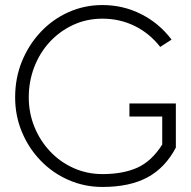

<svg xmlns="http://www.w3.org/2000/svg" viewBox="-20 -730 757 761"><path d="M386 11Q315 11 252 -16.5Q189 -44 141.5 -93Q94 -142 67 -206.5Q40 -271 40 -344Q40 -421 67 -487Q94 -553 141.5 -603.5Q189 -654 252 -682Q315 -710 386 -710Q468 -710 539.5 -674Q611 -638 660 -573L615 -544Q573 -598 514 -627Q455 -656 386 -656Q323 -656 269.5 -631Q216 -606 176.5 -563Q137 -520 115.5 -463.5Q94 -407 94 -344Q94 -282 116.5 -227Q139 -172 178.5 -130Q218 -88 271.5 -64Q325 -40 386 -40Q468 -40 524.5 -65.5Q581 -91 623 -157V-268H493V-320H677V-145Q635 -65 564.5 -27Q494 11 386 11Z"/></svg>

Font: Kulim Park ExtraLight
Style: Regular
Weight: 275
Designer: Noponies / Dale Sattler
Foundry: Noponies
Version: Version 1.000; ttfautohint (v1.8.3)